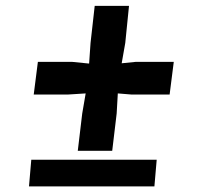

<svg xmlns="http://www.w3.org/2000/svg" viewBox="-20 -654 704 669"><path d="M251 -128.5 266.5 -258.5 278.5 -328.5 215 -324.5H97.5L112 -438.5H230.5L290.5 -432.5L295.5 -504.5L310 -633.5H429.5L416.5 -504.5L404 -433.5L453.5 -438.5H585.5L571 -324.5H439.5L390.5 -328.5L386.5 -258.5L371 -128.5ZM81 -4.5 89 -97.5H526L518 -4.5Z"/></svg>

Font: Merriweather Sans Italic
Style: Bold
Weight: 700
Italic angle: -7.5°
Designer: Eben Sorkin
Foundry: Eben Sorkin
Version: Version 1.008; ttfautohint (v1.7.19-72a1) -l 8 -r 50 -G 200 